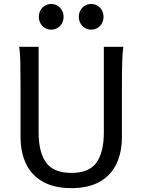

<svg xmlns="http://www.w3.org/2000/svg" viewBox="-20 -953 743 985"><path d="M605.5 -500.5V-251.5Q605.5 -170.9 577.1 -111.8Q548.8 -52.7 491 -20.3Q433.1 12.2 346.7 12.2Q259.3 12.2 200.9 -20.3Q142.6 -52.7 114 -111.8Q85.4 -170.9 85.4 -251.5V-500.5Q85.4 -587.4 84.2 -637Q83 -686.5 78.1 -712.9H178.2V-273.4Q178.2 -171.9 216.6 -118.9Q254.9 -65.9 346.7 -65.9Q437 -65.9 474.9 -118.9Q512.7 -171.9 512.7 -273.4V-712.9H612.8Q608.4 -685.5 606.9 -635.7Q605.5 -585.9 605.5 -500.5ZM447.8 -932.6Q475.1 -932.6 493.2 -913.3Q511.2 -894 511.2 -866.7Q511.2 -839.4 493.2 -820.1Q475.1 -800.8 447.8 -800.8Q430.2 -800.8 415.5 -809.6Q400.9 -818.4 392.6 -833.5Q384.3 -848.6 384.3 -866.7Q384.3 -884.8 392.6 -899.9Q400.9 -915 415.5 -923.8Q430.2 -932.6 447.8 -932.6ZM242.7 -932.6Q270 -932.6 288.1 -913.3Q306.2 -894 306.2 -866.7Q306.2 -839.4 288.1 -820.1Q270 -800.8 242.7 -800.8Q225.1 -800.8 210.4 -809.6Q195.8 -818.4 187.5 -833.5Q179.2 -848.6 179.2 -866.7Q179.2 -884.8 187.5 -899.9Q195.8 -915 210.4 -923.8Q225.1 -932.6 242.7 -932.6Z"/></svg>

Font: Lesson One
Style: Regular
Weight: 400
Designer: But Ko, Victor Gaultney, Annie Olsen, Julie Remington, Don Collingsworth, Eric Hays, Becca Hirsbrunner
Version: Version 1.100